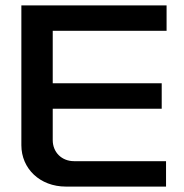

<svg xmlns="http://www.w3.org/2000/svg" viewBox="-20 -690 680 710"><path d="M59 -670V-153C59 -67 127 0 224 0H594V-94H254C208 -94 175 -127 175 -172V-288H578V-382H175V-576H596V-670Z"/></svg>

Font: LT Wave Medium
Style: Regular
Weight: 500
Designer: Daniel Lyons
Version: Version 2.5 (Glyphs App)